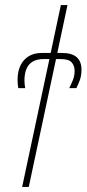

<svg xmlns="http://www.w3.org/2000/svg" viewBox="-20 -734 343 754"><path d="M67 0H93L200 -502H218Q250 -502 261.5 -489Q273 -476 273 -456Q273 -436 266 -419Q259 -402 252 -388H280Q287 -402 293.5 -419.5Q300 -437 300 -460Q300 -526 224 -526H205L245 -714H219L179 -526H144Q100 -526 74.5 -498Q49 -470 49 -419Q49 -410 50 -401Q51 -392 52 -388H79Q78 -392 77 -401Q76 -410 76 -417Q76 -502 151 -502H174Z"/></svg>

Font: Noto Sans Display Condensed Thin
Style: Italic
Weight: 250
Width: 3
Italic angle: -12°
Designer: Monotype Design Team
Foundry: Monotype Imaging Inc.
Version: Version 1.900